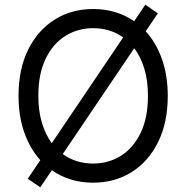

<svg xmlns="http://www.w3.org/2000/svg" viewBox="-20 -776 801 826"><path d="M153.4 29.8 99.4 -7.1 153.4 -87Q109.4 -135.7 84.5 -205.8Q59.7 -275.9 59.7 -363.6Q59.7 -478.7 101.2 -562.5Q142.8 -646.3 215.2 -691.8Q287.6 -737.2 380.7 -737.2Q480.8 -737.2 557.2 -684.7L605.1 -755.7L659.1 -718.8L606.9 -641.3Q651.3 -592.7 676.5 -522.4Q701.7 -452.1 701.7 -363.6Q701.7 -248.6 660.2 -164.8Q618.6 -81 546.2 -35.5Q473.7 9.9 380.7 9.9Q279.8 9.9 203.1 -43.7ZM616.5 -363.6Q616.5 -429 600.9 -480.5Q585.2 -532 557.5 -568.5L250 -113.3Q306.5 -72.4 380.7 -72.4Q446.7 -72.4 500.2 -105.8Q553.6 -139.2 585 -204.2Q616.5 -269.2 616.5 -363.6ZM202.8 -160.2 509.9 -615.1Q454.2 -654.8 380.7 -654.8Q314.6 -654.8 261.2 -621.4Q207.7 -588.1 176.3 -523.1Q144.9 -458.1 144.9 -363.6Q144.9 -298.7 160.3 -247.7Q175.8 -196.7 202.8 -160.2Z"/></svg>

Font: Inter UI
Style: Regular
Weight: 400
Designer: Rasmus Andersson
Foundry: rsms
Version: 3.2;8d6f07862